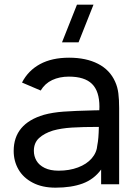

<svg xmlns="http://www.w3.org/2000/svg" viewBox="-20 -808 602 842"><path d="M317.5 -787.5H390L324.5 -622.5H252ZM502.5 -334V0H423.5V-64.5Q392 -21.5 342.5 -3.2Q293 15 223.5 15Q165 15 123.5 -6.8Q82 -28.5 61 -65Q40 -101.5 40 -146Q40 -265.5 172.5 -304.5Q210.5 -315 259 -318.5Q307.5 -322 390.5 -324L415.5 -324.5Q416 -330 416 -340Q416 -408 383.5 -440Q351 -472 282 -472Q241 -472 209 -457Q177 -442 158.5 -411L76.5 -446Q103.5 -498.5 155.5 -526.8Q207.5 -555 283 -555Q357.5 -555 409.8 -528.2Q462 -501.5 485 -449.5Q495.5 -426.5 499 -399Q502.5 -371.5 502.5 -334ZM407 -172.5Q412.5 -198 413.5 -251.5Q342 -251.5 295 -248.5Q248 -245.5 212.5 -235.5Q174 -223.5 151.2 -202.5Q128.5 -181.5 128.5 -146.5Q128.5 -123 140 -103.2Q151.5 -83.5 176 -71.5Q200.5 -59.5 237 -59.5Q284.5 -59.5 322.2 -73.8Q360 -88 382.2 -113.5Q404.5 -139 407 -172.5Z"/></svg>

Font: CCSD_manrope Medium
Style: Regular
Weight: 500
Designer: Mikhail Sharanda
Foundry: Mikhail Sharanda
Version: Version 4.503